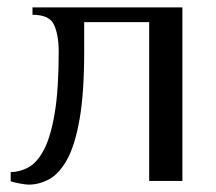

<svg xmlns="http://www.w3.org/2000/svg" viewBox="-20 -490 586 520"><path d="M58 10Q50 10 33.5 7Q17 4 9 1V-24Q33 -24 56.5 -36.5Q80 -49 98.5 -83.5Q117 -118 128 -182.5Q139 -247 139 -350Q139 -395 126.5 -422.5Q114 -450 68 -450V-470H474V0H384V-430H208V-350Q208 -238 195.5 -167Q183 -96 161.5 -57.5Q140 -19 113 -4.5Q86 10 58 10Z"/></svg>

Font: El Messiri
Style: Regular
Weight: 400
Designer: Mohamed Gaber
Foundry: Kief Type Foundry
Version: Version 2.020